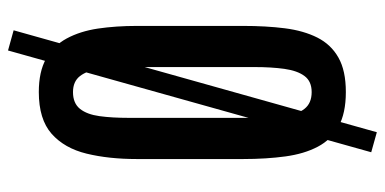

<svg xmlns="http://www.w3.org/2000/svg" viewBox="-256 -600 941 469"><g transform="rotate(-90 214.5 -365.5)"><path d="M126 84.5 375 -802.7 325.7 -816.4 77.1 70.8ZM224.1 8.8C259 8.8 287 2.8 308.3 -9.3C329.7 -21.3 345.9 -38.5 357.2 -60.8C368.4 -83.1 376 -109.5 379.9 -140.1C383.8 -170.7 385.7 -204.8 385.7 -242.2V-501.5C385.7 -536 383.5 -567.8 379.2 -596.9C374.8 -626.1 366.7 -651.4 355 -673.1C343.3 -694.7 326.8 -711.5 305.7 -723.4C284.5 -735.3 257.3 -741.2 224.1 -741.2C179.9 -741.2 145.9 -730.8 122.3 -710C98.7 -689.1 82.5 -660.6 73.7 -624.5C64.9 -588.4 60.5 -547.4 60.5 -501.5V-242.2C60.5 -204.1 62.7 -169.7 66.9 -138.9C71.1 -108.2 79 -81.8 90.6 -59.8C102.1 -37.8 118.7 -20.9 140.1 -9C161.6 2.8 189.6 8.8 224.1 8.8ZM224.1 -74.7C205.9 -74.7 192.2 -80.6 183.1 -92.3C174 -104 168.1 -120.4 165.3 -141.4C162.5 -162.4 161.1 -186.7 161.1 -214.4V-521.5C161.1 -548.8 162.5 -572.7 165.3 -593C168.1 -613.4 174 -629.2 183.1 -640.6C192.2 -652 205.9 -657.7 224.1 -657.7C241.4 -657.7 254.4 -652 263.2 -640.6C272 -629.2 277.8 -613.4 280.8 -593C283.7 -572.7 285.2 -548.8 285.2 -521.5V-214.4C285.2 -186.7 283.7 -162.4 280.8 -141.4C277.8 -120.4 272.1 -104 263.4 -92.3C254.8 -80.6 241.7 -74.7 224.1 -74.7Z"/></g></svg>

Font: Antonio
Style: Regular
Weight: 400
Designer: Vernon Adams
Foundry: Vernon Adams
Version: Version 1.002